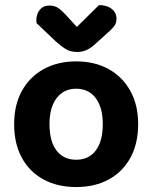

<svg xmlns="http://www.w3.org/2000/svg" viewBox="-20 -740 615 775"><path d="M537.7 -238.9Q537.7 -161 506.8 -104Q476 -47.1 419.8 -16.1Q363.6 15 287.6 15Q211.9 15 155.5 -15.7Q99.1 -46.3 68.1 -103.3Q37.1 -160.3 37.1 -238.9Q37.1 -316.9 68.6 -373.5Q100.1 -430.2 156.5 -461.2Q213 -492.2 287.8 -492.2Q362.7 -492.2 418.8 -460.9Q474.9 -429.6 506.3 -372.7Q537.7 -315.9 537.7 -238.9ZM287.4 -381.9Q237.7 -381.9 208.8 -344.3Q179.8 -306.7 179.8 -238.9Q179.8 -169.4 208.2 -132.3Q236.7 -95.2 287.6 -95.2Q338.4 -95.2 366.7 -132.8Q394.9 -170.4 394.9 -238.9Q394.9 -306.1 366.4 -344Q337.8 -381.9 287.4 -381.9ZM247.1 -678.4 290.3 -631.2 379.6 -719.6Q412.1 -719.3 431.2 -703.8Q450.3 -688.4 450.3 -664.5Q450.3 -646.2 440.3 -633.6Q430.4 -621 410.1 -603.7L359 -557.5Q343.1 -543.5 326.5 -536.9Q309.9 -530.2 291.9 -530.2Q277 -530.2 264.5 -533.6Q252.1 -536.9 238.6 -546.2Q225.2 -555.5 205.3 -572.7L127.6 -646.6Q124.9 -662.5 129.6 -679Q134.2 -695.4 146.7 -706.5Q159.1 -717.6 179.7 -717.6Q197.3 -717.6 211.1 -710.1Q224.9 -702.6 247.1 -678.4Z"/></svg>

Font: Baloo Tamma 2
Style: Regular
Weight: 400
Designer: Divya Kowshik, Shuchita Grover and Ek Type
Foundry: Ek Type
Version: Version 1.700